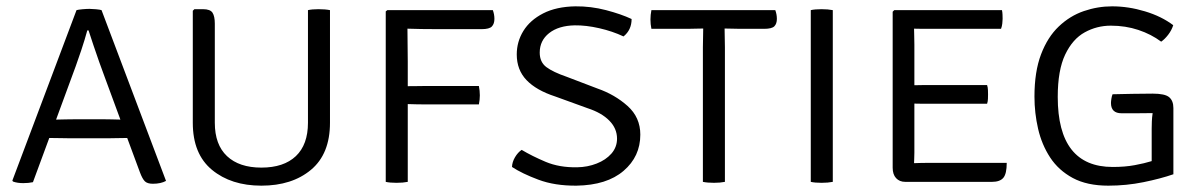

<svg xmlns="http://www.w3.org/2000/svg" viewBox="-20 -574 3785 606"><path d="M203 -137.5Q200 -137.5 186.8 -137.8Q173.5 -138 158.2 -138.2Q143 -138.5 135.5 -138.5L84 1Q70.5 4 53.5 4Q34.5 4 21 -1L19 -4L221.5 -542Q226.5 -543.5 240 -544.8Q253.5 -546 262.5 -546Q270.5 -546 283.5 -544.8Q296.5 -543.5 300.5 -542L504 -3Q487.5 6 462.5 6Q445.5 6 437.5 -1.5Q429.5 -9 421.5 -30.5L381.5 -138.5Q375 -138.5 361 -138.2Q347 -138 334.5 -137.8Q322 -137.5 319.5 -137.5ZM219 -365 157 -196.5Q167.5 -197 188 -197.2Q208.5 -197.5 212.5 -197.5H311Q314.5 -197.5 332.2 -197.2Q350 -197 360 -196.5L309.5 -333.5Q302.5 -352 293.2 -378.2Q284 -404.5 275 -431Q266 -457.5 259.5 -478H255.5Q247.5 -448.5 236.5 -415.5Q225.5 -382.5 219 -365Z M1021.5 -186.5Q1021.5 -88 961.5 -38Q901.5 12 805 12Q709.5 12 649 -38Q588.5 -88 588.5 -186.5V-540L593.5 -545H621Q643.5 -545 650.8 -533.8Q658 -522.5 658 -499.5V-186.5Q658 -117.5 696.5 -81.2Q735 -45 805 -45Q875.5 -45 913.8 -81.2Q952 -117.5 952 -186.5V-542Q965 -545 985 -545Q1006.5 -545 1021.5 -542Z M1267 0Q1252 3 1231.5 3Q1210.5 3 1197.5 0V-538L1202.5 -542H1535.5Q1540.5 -528.5 1540.5 -514.5Q1540.5 -499 1532.5 -490.5Q1524.5 -482 1500 -482H1363.5Q1306 -482 1266 -483.5Q1266 -457.5 1266.5 -431Q1267 -404.5 1267 -379V-302Q1280.5 -302 1293.5 -302.2Q1306.5 -302.5 1316.5 -302.5H1491.5Q1494.5 -287.5 1494.5 -273Q1494.5 -259.5 1491.5 -244.5H1316.5Q1306.5 -244.5 1293.5 -244.8Q1280.5 -245 1267 -245.5Z M1596 -47Q1596.5 -62.5 1605.5 -77.8Q1614.5 -93 1626.5 -101Q1659 -81.5 1702.2 -63.2Q1745.5 -45 1801.5 -46Q1834.5 -46.5 1863.2 -57.8Q1892 -69 1909.8 -89.2Q1927.5 -109.5 1927.5 -136.5Q1927.5 -168.5 1903.2 -193.2Q1879 -218 1834.5 -232.5L1732.5 -269.5Q1672.5 -289 1641.8 -321.2Q1611 -353.5 1611 -402Q1611 -442.5 1632 -476.5Q1653 -510.5 1694.5 -531.8Q1736 -553 1796 -554Q1845 -554.5 1892.8 -542Q1940.5 -529.5 1973.5 -514Q1973.5 -479.5 1948 -459Q1913 -475.5 1871.2 -485Q1829.5 -494.5 1794 -494Q1743 -493 1713.2 -469.5Q1683.5 -446 1683.5 -408Q1683.5 -378 1704.5 -362.2Q1725.5 -346.5 1769 -331.5L1866 -294.5Q1920.5 -275.5 1960.8 -239.5Q2001 -203.5 2001 -149Q2001 -80 1948.2 -34.8Q1895.5 10.5 1799.5 12Q1731 12.5 1679.5 -6.8Q1628 -26 1596 -47Z M2198.5 -425Q2198.5 -440.5 2199 -454Q2199.5 -467.5 2199.5 -484Q2190.5 -484 2174.5 -483.5Q2158.5 -483 2149.5 -483H2036Q2033 -497.5 2033 -512.5Q2033 -527 2036 -542H2427Q2432 -528.5 2432 -514.5Q2432 -499 2424 -491Q2416 -483 2391.5 -483H2317Q2308.5 -483 2291.8 -483.5Q2275 -484 2267 -484Q2267 -467.5 2267.5 -454Q2268 -440.5 2268 -425V0Q2253 3 2233.5 3Q2213 3 2198.5 0Z M2539 -542Q2552 -545 2573 -545Q2593.5 -545 2608.5 -542V0Q2593.5 3 2573 3Q2552 3 2539 0Z M3157.5 -60Q3157.5 -25.5 3146.8 -12.8Q3136 0 3111 0H2837.5Q2819 0 2808.2 -11.8Q2797.5 -23.5 2797.5 -44.5V-537L2802.5 -542H3142.5Q3144 -534.5 3144.2 -527.5Q3144.5 -520.5 3144.5 -514.5Q3144.5 -508.5 3143.5 -499.8Q3142.5 -491 3139.5 -483H2919Q2908 -483 2893.8 -483Q2879.5 -483 2865 -483.5Q2865 -474 2865.5 -461Q2866 -448 2866 -433V-305Q2880.5 -305.5 2894.5 -305.5Q2908.5 -305.5 2919 -305.5H3095.5Q3098 -298 3098.2 -289.5Q3098.5 -281 3098.5 -276Q3098.5 -270 3098.2 -262Q3098 -254 3095.5 -246.5H2919Q2908.5 -246.5 2894.5 -246.5Q2880.5 -246.5 2866 -247V-92.5Q2866 -83.5 2865.5 -73Q2865 -62.5 2865 -59Q2886 -60 2919.5 -60Z M3491.5 -276.5Q3523 -277 3554 -277.8Q3585 -278.5 3618 -278.5Q3657 -278.5 3670.2 -267.2Q3683.5 -256 3683.5 -233V-24Q3643 -10 3589 1Q3535 12 3478 12Q3411 12 3366 -12.2Q3321 -36.5 3294.5 -77Q3268 -117.5 3256.5 -167.5Q3245 -217.5 3245 -269Q3245 -348 3265.8 -402.5Q3286.5 -457 3321.8 -490.5Q3357 -524 3400.8 -539Q3444.5 -554 3490 -554Q3541.5 -554 3593.8 -538.2Q3646 -522.5 3683 -494.5Q3678 -478.5 3667 -464.2Q3656 -450 3645 -442.5Q3613.5 -466 3573 -479.5Q3532.5 -493 3486 -493Q3442 -493 3403.8 -472Q3365.5 -451 3342 -401.8Q3318.5 -352.5 3318.5 -268Q3318.5 -47 3492 -47Q3531 -47 3561.8 -52.8Q3592.5 -58.5 3615 -65.5V-167.5Q3615 -177.5 3615.5 -190.5Q3616 -203.5 3618 -217Q3592 -216.5 3566.5 -216.5Q3541 -216.5 3520 -216.5Q3486.5 -216.5 3486.5 -249Q3486.5 -254 3487.8 -262.2Q3489 -270.5 3491.5 -276.5Z"/></svg>

Font: Signika Negative SC Light
Style: Regular
Weight: 300
Designer: Anna Giedryś
Foundry: Anna Giedryś
Version: Version 2.000; ttfautohint (v1.8.3) -l 8 -r 50 -G 200 -x 9 -